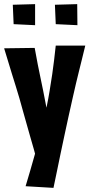

<svg xmlns="http://www.w3.org/2000/svg" viewBox="-20 -746 438 930"><path d="M239 164 104 156Q115 118 126.5 80Q138 42 148.5 3Q159 -36 169 -74.5Q179 -113 188.5 -152Q198 -191 206 -229Q214 -267 220 -304Q228 -351 233 -386.5Q238 -422 242 -454.5Q246 -487 250 -525H393Q385 -491 377.5 -461.5Q370 -432 363 -403Q356 -374 348.5 -343.5Q341 -313 333 -276Q322 -229 312 -182Q302 -135 292 -89.5Q282 -44 273 0Q264 44 255.5 85Q247 126 239 164ZM159 35Q152 5 143.5 -24.5Q135 -54 126.5 -83.5Q118 -113 109.5 -143.5Q101 -174 92 -205.5Q83 -237 74 -270Q65 -301 56.5 -328Q48 -355 39.5 -382.5Q31 -410 21.5 -441.5Q12 -473 0 -512L148 -514Q157 -466 163 -433.5Q169 -401 175.5 -372.5Q182 -344 189 -307Q196 -273 202 -240Q208 -207 215 -172.5Q222 -138 230 -101Q238 -64 248 -23ZM355 -624 250 -629 246 -723 354 -726ZM150 -624 46 -629 42 -723 150 -726Z"/></svg>

Font: Truculenta Black
Style: Regular
Weight: 900
Version: Version 1.002